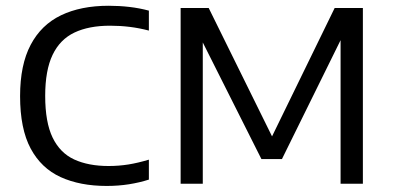

<svg xmlns="http://www.w3.org/2000/svg" viewBox="-20 -622 1336 650"><path d="M341 7.5Q251 7.5 185.2 -22.5Q119.5 -52.5 83.8 -119.2Q48 -186 48 -296.5Q48 -402.5 83.8 -470.2Q119.5 -538 186.5 -570.2Q253.5 -602.5 348 -602.5Q384 -602.5 418.2 -598.5Q452.5 -594.5 484 -586V-518.5Q451.5 -527 419 -531Q386.5 -535 352.5 -535Q281 -535 232 -511.8Q183 -488.5 158 -436.2Q133 -384 133 -297.5Q133 -208 158.2 -156Q183.5 -104 231.5 -82Q279.5 -60 347.5 -60Q382 -60 414.8 -65.2Q447.5 -70.5 484 -81.5V-14Q453 -4 416.8 1.8Q380.5 7.5 341 7.5Z M591.5 0V-595H686.5L908.5 -145H893.5L1113 -595H1208.5V0H1133V-526.5H1153L934.5 -83.5H865L642.5 -526H666.5V0Z"/></svg>

Font: Encode Sans SC Condensed Thin
Style: Regular
Weight: 400
Version: Version 3.002